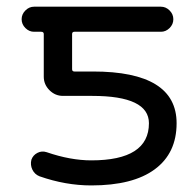

<svg xmlns="http://www.w3.org/2000/svg" viewBox="-20 -567 588 576"><path d="M253.9 -85.9Q426.8 -85.9 426.8 -197.3Q426.8 -279.3 256.8 -279.3H168.9Q145.5 -279.3 128.4 -296.4Q111.3 -313.5 111.3 -336.9V-464.8Q111.3 -471.7 103.5 -471.7H82Q67.4 -471.7 56.2 -482.9Q44.9 -494.1 44.9 -509.3Q44.9 -524.4 56.2 -535.6Q67.4 -546.9 82 -546.9H462.9Q477.5 -546.9 488.8 -535.6Q500 -524.4 500 -509.3Q500 -494.1 488.8 -482.9Q477.5 -471.7 462.9 -471.7H203.1Q196.3 -471.7 196.3 -464.8V-359.4Q196.3 -352.5 203.1 -352.5H258.8Q509.8 -352.5 509.8 -197.3Q509.8 -107.4 444.3 -59.1Q378.9 -10.7 253.9 -10.7Q176.8 -10.7 98.6 -38.1Q84 -43.9 77.1 -58.1Q70.3 -72.3 74.2 -87.9Q79.1 -101.6 92.3 -108.4Q105.5 -115.2 120.1 -110.4Q191.4 -85.9 253.9 -85.9Z"/></svg>

Font: Gen Jyuu Gothic P Regular
Style: Regular
Weight: 400
Designer: [Source Han Sans]
Ryoko NISHIZUKA  (kana & ideographs); Paul D. Hunt (Latin, Greek & Cyrillic); Wenlong ZHANG  (bopomofo
Version: Version 1.002.20150607